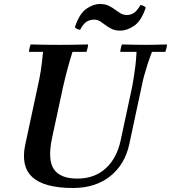

<svg xmlns="http://www.w3.org/2000/svg" viewBox="-20 -924 854 959"><path d="M345 15Q202 15 142.5 -38.5Q83 -92 106 -201L168 -490Q178 -533 184 -572.5Q190 -612 195 -665H125Q125 -673 127.5 -684Q130 -695 133 -702Q167 -701 204.5 -700.5Q242 -700 276 -700Q311 -700 348 -700.5Q385 -701 420 -702Q420 -695 417.5 -684Q415 -673 412 -665H342Q328 -620 317 -579Q306 -538 295 -490L240 -235Q217 -126 249 -79Q281 -32 366 -32Q452 -32 507.5 -82.5Q563 -133 582 -220L640 -490Q645 -518 649 -543Q653 -568 656.5 -597Q660 -626 662 -665H581Q581 -673 583.5 -684Q586 -695 589 -702Q626 -701 658 -700.5Q690 -700 709 -700Q726 -700 752.5 -700.5Q779 -701 814 -702Q814 -695 811.5 -684Q809 -673 806 -665H739Q725 -628 716 -599.5Q707 -571 700 -546Q693 -521 687 -490L626 -205Q604 -102 530 -43.5Q456 15 345 15ZM682 -899Q691 -898 698 -894Q705 -890 708 -886Q686 -820 650.5 -795.5Q615 -771 581 -771Q555 -771 538 -779.5Q521 -788 507 -798.5Q493 -809 480 -817.5Q467 -826 450 -826Q431 -826 414 -816.5Q397 -807 380 -775Q373 -776 366 -779Q359 -782 354 -788Q376 -855 410.5 -879.5Q445 -904 480 -904Q505 -904 522.5 -895.5Q540 -887 554 -876.5Q568 -866 582 -857.5Q596 -849 614 -849Q632 -849 648 -859Q664 -869 682 -899Z"/></svg>

Font: Poltawski Nowy Medium
Style: Italic
Weight: 500
Italic angle: -12°
Version: Version 1.001;gftools[0.9.25]